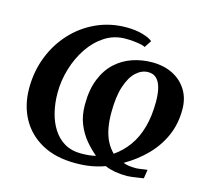

<svg xmlns="http://www.w3.org/2000/svg" viewBox="-108 -877 1098 1013"><g transform="rotate(15 441.0 -370.0)"><path d="M384.5 11Q278 11 203 -30Q128 -71 88.2 -143.2Q48.5 -215.5 48.5 -308.5Q48.5 -400 79.5 -480Q110.5 -560 166.8 -621Q223 -682 298.8 -716.5Q374.5 -751 462.5 -751Q512.5 -751 551.2 -739.8Q590 -728.5 606 -714L580.5 -675.5Q575 -680 559 -683.5Q543 -687 520.5 -689.5Q498 -692 473 -692Q411 -692 360.8 -659.8Q310.5 -627.5 274.5 -574Q238.5 -520.5 219 -455.2Q199.5 -390 199.5 -324Q199.5 -267.5 211.8 -217.5Q224 -167.5 248.8 -129Q273.5 -90.5 311.2 -68.2Q349 -46 400 -46Q426 -46 446 -48.2Q466 -50.5 481.5 -54.5Q449 -81.5 420.2 -116.2Q391.5 -151 373.2 -196.2Q355 -241.5 355 -300.5Q355 -383 378.8 -441.5Q402.5 -500 442.8 -536.8Q483 -573.5 534.5 -590.8Q586 -608 641 -608Q706 -608 755 -583Q804 -558 831.5 -512.5Q859 -467 858.5 -406.5Q858.5 -329.5 830 -264.5Q801.5 -199.5 750.5 -147.5Q699.5 -95.5 632 -56.5Q646 -51 662.5 -48.5Q679 -46 703.5 -46Q709 -46 719.5 -47.5Q730 -49 742 -50.8Q754 -52.5 763.5 -53.5L756 -5.5Q744 -3.5 726.2 -0.8Q708.5 2 692.2 4Q676 6 667 6Q630 6 600.8 0.8Q571.5 -4.5 545.5 -15.5Q510 -2.5 471.8 4.2Q433.5 11 384.5 11ZM569 -89.5Q614 -120.5 646.5 -165.5Q679 -210.5 696.2 -271.8Q713.5 -333 713.5 -412Q713.5 -455 705.5 -486.5Q697.5 -518 680.2 -535.2Q663 -552.5 634.5 -552.5Q599 -552.5 568.5 -524.8Q538 -497 519.2 -440Q500.5 -383 500.5 -296Q500.5 -247 508.2 -208.5Q516 -170 531.2 -140.8Q546.5 -111.5 569 -89.5Z"/></g></svg>

Font: Merriweather 36pt ExtraBold
Style: Italic
Weight: 800
Italic angle: -7.8°
Version: Version 2.101